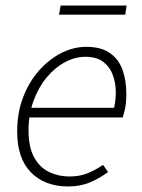

<svg xmlns="http://www.w3.org/2000/svg" viewBox="-20 -661 511 693"><path d="M226 12Q142 12 92 -38.5Q42 -89 42 -186Q42 -254 63.5 -310Q85 -366 121 -406.5Q157 -447 201 -469.5Q245 -492 292 -492Q344 -492 376 -470Q408 -448 422 -409.5Q436 -371 436 -322Q436 -305 434.5 -289.5Q433 -274 429.5 -261Q426 -248 423 -237H75L82 -272H392Q395 -287 396.5 -300Q398 -313 398 -328Q398 -360 387.5 -389.5Q377 -419 353 -437.5Q329 -456 288 -456Q251 -456 214.5 -436.5Q178 -417 148.5 -381.5Q119 -346 101 -297Q83 -248 83 -191Q83 -129 103.5 -92.5Q124 -56 157.5 -40Q191 -24 231 -24Q268 -24 297 -36Q326 -48 352 -66L370 -40Q342 -19 306.5 -3.5Q271 12 226 12ZM193 -608 199 -641H437L432 -608Z"/></svg>

Font: Source Sans 3 ExtraLight Light
Style: Italic
Weight: 300
Italic angle: -11°
Version: Version 3.052;hotconv 1.1.0;makeotfexe 2.6.0